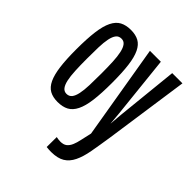

<svg xmlns="http://www.w3.org/2000/svg" viewBox="-195 -617 940 940"><g transform="rotate(45 275.0 -147.5)"><path d="M285.6 -247.6C285.6 -295.1 283.6 -334.8 279.5 -366.7C275.5 -398.6 268.8 -424.2 259.5 -443.6C250.2 -463 238.1 -476.7 223.1 -484.9C208.2 -493 189.8 -497.1 168 -497.1C145.5 -497.1 126.5 -492.9 110.8 -484.6C95.2 -476.3 82.5 -462.2 72.8 -442.4C63 -422.5 56 -396.2 51.8 -363.3C47.5 -330.4 45.4 -289.4 45.4 -240.2C45.4 -193.7 47.4 -154.7 51.5 -123.3C55.6 -91.9 62.2 -66.5 71.3 -47.1C80.4 -27.8 92.4 -13.9 107.4 -5.6C122.4 2.7 140.8 6.8 162.6 6.8C185.4 6.8 204.6 2.7 220.2 -5.6C235.8 -13.9 248.5 -27.9 258.3 -47.6C268.1 -67.3 275.1 -93.4 279.3 -126C283.5 -158.5 285.6 -199.1 285.6 -247.6ZM216.3 -243.2C216.3 -212.9 215.9 -186 215.1 -162.4C214.3 -138.8 212.2 -118.7 208.7 -102.3C205.3 -85.9 200.2 -73.4 193.4 -64.9C186.5 -56.5 177.2 -52.2 165.5 -52.2C154.5 -52.2 145.6 -56.6 138.9 -65.2C132.2 -73.8 127.1 -86.3 123.5 -102.5C120 -118.8 117.6 -138.8 116.5 -162.6C115.3 -186.4 114.7 -213.2 114.7 -243.2C114.7 -273.1 115.1 -299.9 115.7 -323.5C116.4 -347.1 118.4 -367.1 121.8 -383.5C125.2 -400 130.3 -412.5 137 -421.1C143.6 -429.8 153.2 -434.1 165.5 -434.1C176.6 -434.1 185.5 -429.8 192.1 -421.1C198.8 -412.5 203.9 -400 207.5 -383.5C211.1 -367.1 213.5 -347.1 214.6 -323.5C215.7 -299.9 216.3 -273.1 216.3 -243.2ZM530.8 -490.2H460L426.8 -167L421.4 -101.1L415.5 -167L381.3 -490.2H305.7L388.2 0C383.3 20.8 379.2 39.5 375.7 55.9C372.3 72.3 368.1 86.3 363 97.9C358 109.5 351.4 118.4 343.3 124.8C335.1 131.1 324.1 134.3 310.1 134.3C301.3 134.3 291.8 133.1 281.7 130.9L281.2 200.2C288.1 200.8 293.9 201.3 298.8 201.7C303.7 202 309.1 202.1 314.9 202.1C343.9 201.8 367 196.4 384.3 185.8C401.5 175.2 415.3 159.4 425.5 138.4C435.8 117.4 443.8 91.1 449.5 59.6C455.2 28 461.3 -9.1 467.8 -51.8Z"/></g></svg>

Font: CodeNewRoman Nerd Font Mono
Style: Regular
Weight: 400
Monospace: yes
Designer: Sam Radian
Foundry: Code New Roman
Version: Version 2.00 November 29, 2014;Nerd Fonts 3.2.1